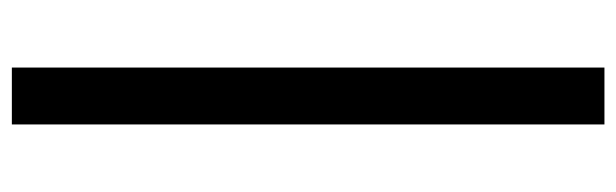

<svg xmlns="http://www.w3.org/2000/svg" viewBox="-378 -412 1040 324"><g transform="rotate(90 142.0 -250.0)"><path d="M94 250H190V-750H94Z"/></g></svg>

Font: Heuristica
Style: Bold
Weight: 700
Version: Version 1.0.1